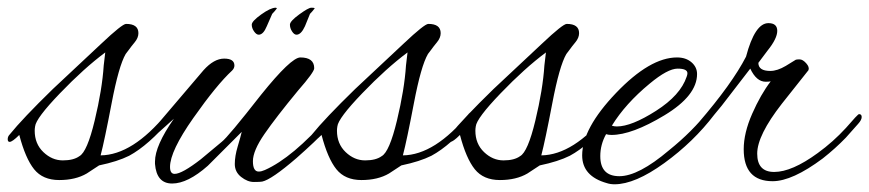

<svg xmlns="http://www.w3.org/2000/svg" viewBox="-41 -465 2255 498"><path d="M184 -15Q155 2 112.5 2Q70 2 47.5 -26Q25 -54 9 -115Q-9 -97 -16 -97Q-21 -97 -21 -104Q-21 -111 -16 -116Q17 -157 96 -234L222 -352Q276 -403 286 -403Q318 -403 318 -379Q318 -367 308.5 -355.5Q299 -344 294.5 -337.5Q290 -331 285 -325Q267 -294 248.5 -197Q230 -100 220 -62Q303 -63 391 -170Q401 -180 406 -180Q411 -180 411 -173.5Q411 -167 402 -156Q344 -88 294 -61Q264 -46 216 -36ZM49 -126Q49 -92 71.5 -70.5Q94 -49 122 -49Q150 -49 165 -60Q185 -71 204.5 -152Q224 -233 228 -295L232 -329Q177 -288 114.5 -223Q52 -158 50 -137Q49 -131 49 -126Z M639 6Q634 7 617.5 7Q601 7 584.5 -6Q568 -19 568 -39.5Q568 -60 575.5 -85Q583 -110 586 -123L498 -35Q446 11 405.5 11Q365 11 361 -40Q361 -43 361 -46Q361 -87 410 -157L361 -113Q355 -107 350 -107Q345 -107 345 -112.5Q345 -118 355 -128L487 -283Q514 -313 540.5 -313Q567 -313 567 -295Q567 -288 561 -282Q521 -245 460.5 -159Q400 -73 400 -32Q400 -14 412 -14Q431 -14 480 -52L534 -97Q550 -109 636 -219Q714 -316 738 -316Q774 -316 774 -288Q774 -278 732 -230Q675 -161 645 -117.5Q615 -74 615 -47Q615 -20 630 -20Q637 -20 646 -24Q718 -56 811 -162Q817 -169 823 -169Q829 -169 829 -164Q829 -144 728 -55Q663 1 639 6ZM630 -375Q624 -375 618 -383.5Q612 -392 612 -401Q612 -410 636.5 -427.5Q661 -445 674 -445Q675 -445 676 -444V-445Q677 -444 677 -443Q671 -435 665 -429L651 -397Q642 -375 630 -375ZM728 -375Q722 -375 716.5 -383.5Q711 -392 711 -401Q711 -410 735 -427.5Q759 -445 766.5 -445Q774 -445 775 -444V-443Q769 -435 763 -429L750 -397Q740 -375 728 -375Z M968 -15Q939 2 896.5 2Q854 2 831.5 -26Q809 -54 793 -115Q775 -97 768 -97Q763 -97 763 -104Q763 -111 768 -116Q801 -157 880 -234L1006 -352Q1060 -403 1070 -403Q1102 -403 1102 -379Q1102 -367 1092.5 -355.5Q1083 -344 1078.5 -337.5Q1074 -331 1069 -325Q1051 -294 1032.5 -197Q1014 -100 1004 -62Q1087 -63 1175 -170Q1185 -180 1190 -180Q1195 -180 1195 -173.5Q1195 -167 1186 -156Q1128 -88 1078 -61Q1048 -46 1000 -36ZM833 -126Q833 -92 855.5 -70.5Q878 -49 906 -49Q934 -49 949 -60Q969 -71 988.5 -152Q1008 -233 1012 -295L1016 -329Q961 -288 898.5 -223Q836 -158 834 -137Q833 -131 833 -126Z M1327 -15Q1298 2 1255.5 2Q1213 2 1190.5 -26Q1168 -54 1152 -115Q1134 -97 1127 -97Q1122 -97 1122 -104Q1122 -111 1127 -116Q1160 -157 1239 -234L1365 -352Q1419 -403 1429 -403Q1461 -403 1461 -379Q1461 -367 1451.5 -355.5Q1442 -344 1437.5 -337.5Q1433 -331 1428 -325Q1410 -294 1391.5 -197Q1373 -100 1363 -62Q1446 -63 1534 -170Q1544 -180 1549 -180Q1554 -180 1554 -173.5Q1554 -167 1545 -156Q1487 -88 1437 -61Q1407 -46 1359 -36ZM1192 -126Q1192 -92 1214.5 -70.5Q1237 -49 1265 -49Q1293 -49 1308 -60Q1328 -71 1347.5 -152Q1367 -233 1371 -295L1375 -329Q1320 -288 1257.5 -223Q1195 -158 1193 -137Q1192 -131 1192 -126Z M1553 13Q1542 13 1533 10Q1469 -8 1469 -62Q1469 -132 1557 -224Q1645 -316 1715 -316Q1738 -316 1752.5 -303.5Q1767 -291 1767 -273Q1767 -217 1682.5 -166Q1598 -115 1545 -115Q1537 -115 1531 -117Q1516 -90 1516 -60Q1516 -8 1565.5 -8Q1615 -8 1694 -75Q1755 -124 1798 -179Q1807 -191 1813.5 -191Q1820 -191 1820 -185Q1820 -179 1812 -168Q1758 -97 1682 -42Q1606 13 1553 13ZM1742 -275Q1742 -287 1716.5 -287Q1691 -287 1644 -248Q1581 -196 1546 -139Q1552 -137 1559 -137Q1597 -137 1660.5 -177.5Q1724 -218 1740 -266Q1742 -271 1742 -275Z M1963 5Q1888 5 1888 -78Q1888 -120 1910 -170Q1932 -220 1958 -254Q1953 -253 1945 -253Q1921 -253 1905 -287L1831 -191Q1769 -114 1759 -114Q1754 -114 1754 -118Q1754 -128 1771 -147Q1858 -248 1894 -318Q1917 -405 1952 -405Q1975 -405 1975 -385Q1975 -365 1950 -334L1926 -302Q1926 -281 1957 -281Q1975 -281 1997 -294L2023 -310Q2025 -311 2033 -311Q2041 -311 2050 -301Q2059 -291 2056 -283L1987 -196Q1923 -114 1923 -66.5Q1923 -19 1967 -19Q2013 -19 2080 -68Q2120 -97 2153 -133Q2184 -169 2187 -169Q2194 -169 2194 -161.5Q2194 -154 2185 -144L2153 -108Q2126 -80 2093 -54Q2014 5 1963 5Z"/></svg>

Font: Alex Brush
Style: Regular
Weight: 400
Designer: Robert E. Leuschke
Foundry: Robert E. Leuschke
Version: Version 1.003